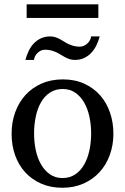

<svg xmlns="http://www.w3.org/2000/svg" viewBox="-20 -865 584 897"><path d="M405.8 -241.2Q405.8 -282.2 397.7 -319.8Q389.6 -357.4 373 -386.2Q356.4 -415 331.5 -432.1Q306.6 -449.2 272.9 -449.2Q238.3 -449.2 212.9 -432.1Q187.5 -415 171.1 -386.2Q154.8 -357.4 147 -319.8Q139.2 -282.2 139.2 -241.2Q139.2 -200.7 147.2 -163.1Q155.3 -125.5 171.9 -96.7Q188.5 -67.9 213.4 -50.5Q238.3 -33.2 272 -33.2Q306.2 -33.2 331.5 -50.3Q356.9 -67.4 373.3 -96.2Q389.6 -125 397.7 -162.6Q405.8 -200.2 405.8 -241.2ZM509.8 -240.2Q509.8 -187 492.9 -140.9Q476.1 -94.7 445.1 -60.8Q414.1 -26.9 369.9 -7.3Q325.7 12.2 271 12.2Q216.3 12.2 172.4 -7.1Q128.4 -26.4 97.7 -60.1Q66.9 -93.8 50.5 -139.9Q34.2 -186 34.2 -240.2Q34.2 -293.5 50.8 -339.8Q67.4 -386.2 98.6 -420.7Q129.9 -455.1 174.1 -474.6Q218.3 -494.1 273.9 -494.1Q329.6 -494.1 373.5 -474.1Q417.5 -454.1 447.8 -419.7Q478 -385.3 493.9 -339.1Q509.8 -293 509.8 -240.2ZM445.8 -694.8Q439.9 -672.9 430.2 -652.8Q420.4 -632.8 406.2 -617.9Q392.1 -603 373 -594Q354 -585 329.6 -585Q316.4 -585 305.4 -588.6Q294.4 -592.3 284.4 -597.4Q274.4 -602.5 264.6 -608.9Q254.9 -615.2 243.9 -620.4Q232.9 -625.5 219.7 -629.2Q206.5 -632.8 190.4 -632.8Q180.2 -632.8 171.4 -628.7Q162.6 -624.5 155.5 -617.9Q148.4 -611.3 144 -602.5Q139.6 -593.8 138.7 -585H98.6Q104.5 -606.9 114 -627Q123.5 -647 137.9 -662.1Q152.3 -677.2 171.4 -686Q190.4 -694.8 214.8 -694.8Q228 -694.8 238.8 -691.2Q249.5 -687.5 259.5 -682.4Q269.5 -677.2 279.1 -670.9Q288.6 -664.6 299.6 -659.4Q310.5 -654.3 323.5 -650.6Q336.4 -647 352.5 -647Q362.8 -647 371.8 -651.1Q380.9 -655.3 388.2 -661.9Q395.5 -668.5 400.1 -677.2Q404.8 -686 405.8 -694.8ZM104.5 -781.2V-844.7H439.5V-781.2Z"/></svg>

Font: Charis SIL Phon
Style: Regular
Weight: 400
Foundry: SIL International
Version: Version 5.000